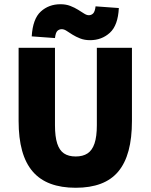

<svg xmlns="http://www.w3.org/2000/svg" viewBox="-20 -876 712 908"><path d="M338 12Q270 12 219 -7Q168 -26 134.5 -65Q101 -104 84.5 -163.5Q68 -223 68 -304V-650H240V-284Q240 -230 250.5 -197.5Q261 -165 282.5 -150.5Q304 -136 338 -136Q372 -136 394 -150.5Q416 -165 427 -197.5Q438 -230 438 -284V-650H604V-304Q604 -223 588 -163.5Q572 -104 539.5 -65Q507 -26 456.5 -7Q406 12 338 12ZM406 -686Q380 -686 359.5 -694Q339 -702 323 -712Q307 -722 295 -730Q283 -738 272 -738Q260 -738 251.5 -730Q243 -722 240 -696L130 -704Q135 -787 173 -821.5Q211 -856 266 -856Q292 -856 312.5 -848Q333 -840 349 -830Q365 -820 377.5 -812Q390 -804 400 -804Q412 -804 420.5 -812.5Q429 -821 432 -846L542 -838Q538 -756 499.5 -721Q461 -686 406 -686Z"/></svg>

Font: Mada Black
Style: Regular
Weight: 900
Designer: Khaled Hosny
Version: Version 1.5